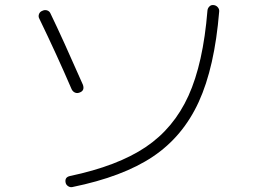

<svg xmlns="http://www.w3.org/2000/svg" viewBox="-20 -754 1040 784"><path d="M827.1 -710.9Q828.1 -720.7 835 -727.5Q841.8 -734.4 851.6 -733.4Q862.3 -732.4 869.1 -724.6Q876 -716.8 875 -707Q856.4 -479.5 791.5 -337.9Q726.6 -196.3 604 -114.3Q481.4 -32.2 275.4 9.8Q266.6 11.7 258.3 6.3Q250 1 248 -7.8Q243.2 -30.3 265.6 -35.2Q460 -76.2 574.7 -153.3Q689.5 -230.5 749.5 -362.8Q809.6 -495.1 827.1 -710.9ZM272.5 -389.6Q211.9 -530.3 140.6 -677.7Q135.7 -686.5 139.2 -696.3Q142.6 -706.1 153.3 -710Q163.1 -714.8 172.9 -711.4Q182.6 -708 186.5 -698.2Q233.4 -601.6 318.4 -408.2Q327.1 -383.8 304.7 -376Q294.9 -372.1 286.1 -376Q277.3 -379.9 272.5 -389.6Z"/></svg>

Font: Rounded-L Mgen+ 1mn light
Style: Regular
Weight: 200
Designer: [Source Han Sans]
Ryoko NISHIZUKA  (kana & ideographs); Paul D. Hunt (Latin, Greek & Cyrillic); Wenlong ZHANG  (bopomofo
Version: Version 1.059.20150602